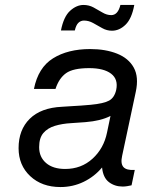

<svg xmlns="http://www.w3.org/2000/svg" viewBox="-20 -737 658 775"><path d="M524 -51 511 11Q502 13 493 14.5Q484 16 475 16Q443 16 419.5 -2Q396 -20 392 -61Q361 -24 317.5 -3Q274 18 224 18Q149 18 102 -26Q55 -70 55 -139Q55 -213 100 -257.5Q145 -302 230 -306Q253 -308 277 -309Q301 -310 346 -314Q399 -319 420.5 -331Q442 -343 449 -374Q458 -417 428.5 -439.5Q399 -462 340 -462Q275 -462 246.5 -441.5Q218 -421 204 -378H117Q134 -464 194 -501.5Q254 -539 344 -539Q406 -539 452.5 -520.5Q499 -502 520 -464Q541 -426 528 -366L473 -108Q466 -77 478 -63Q490 -49 524 -51ZM412 -202 426 -269Q387 -249 325 -244L268 -240Q231 -238 201.5 -229Q172 -220 155 -200Q138 -180 138 -143Q138 -103 166 -79Q194 -55 243 -55Q308 -55 353.5 -96.5Q399 -138 412 -202ZM466 -717H522Q512 -662 487 -637.5Q462 -613 432 -613Q411 -613 392.5 -623.5Q374 -634 356 -644Q338 -654 319 -654Q306 -654 296.5 -645Q287 -636 282 -614H226Q237 -670 263 -693.5Q289 -717 317 -717Q339 -717 357.5 -707Q376 -697 393.5 -686.5Q411 -676 429 -676Q456 -676 466 -717Z"/></svg>

Font: Fragment Mono SC
Style: Italic
Weight: 400
Italic angle: -12°
Monospace: yes
Designer: Wei Huang based on Nimbus Sans by URW Studio, based on Helvetica by Max Miedinger.
Foundry: Wei Huang
Version: Version 1.012; ttfautohint (v1.8.4.7-5d5b)